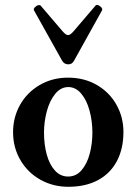

<svg xmlns="http://www.w3.org/2000/svg" viewBox="-20 -735 543 767"><path d="M32.2 -207Q32.2 -266.6 60.3 -316.4Q88.4 -366.2 138.7 -395.5Q189 -424.8 252 -424.8Q316.4 -424.8 366.9 -395.5Q417.5 -366.2 445.3 -316.4Q473.1 -266.6 473.1 -208Q473.1 -140.6 446.8 -91.1Q420.4 -41.5 370.8 -15.1Q321.3 11.2 252.9 11.2Q191.9 11.2 141.4 -17.1Q90.8 -45.4 61.5 -95.5Q32.2 -145.5 32.2 -207ZM349.1 -205.1Q349.1 -251.5 337.6 -293.5Q326.2 -335.4 304.2 -361.3Q282.2 -387.2 252.9 -387.2Q222.7 -387.2 200.4 -359.9Q178.2 -332.5 167 -290.5Q155.8 -248.5 155.8 -205.1Q155.8 -157.7 166.7 -117.7Q177.7 -77.6 199.5 -53.7Q221.2 -29.8 252 -29.8Q284.7 -29.8 306.4 -55.7Q328.1 -81.5 338.6 -121.6Q349.1 -161.6 349.1 -205.1ZM228 -492.7 115.7 -693.8Q111.8 -700.7 124 -710Q130.4 -714.8 136.7 -714.8Q140.6 -714.8 142.1 -712.9L231 -608.9Q243.7 -594.7 252 -594.7Q260.3 -594.7 272.9 -608.9L361.8 -712.9Q363.8 -715.3 367.7 -715.3Q373 -715.3 379.9 -710Q391.1 -701.2 387.7 -693.8L275.9 -492.7Q271.5 -484.9 266.1 -481.4Q260.7 -478 252.9 -478Q236.3 -478 228 -492.7Z"/></svg>

Font: JuniusX
Style: Bold
Weight: 700
Designer: Peter S. Baker
Foundry: Briery Creek Software
Version: Version 1.004